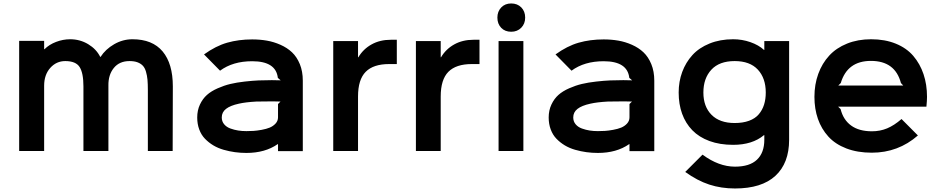

<svg xmlns="http://www.w3.org/2000/svg" viewBox="-20 -865 5386 1100"><path d="M970.2 -370.1 969.2 0H827.1V-348.1Q827.1 -383.8 825 -408Q822.8 -432.1 816.4 -454.1Q810.1 -476.1 798.3 -488.5Q786.6 -501 767.8 -508.1Q749 -515.1 722.2 -515.1Q664.1 -515.1 632.1 -475.6Q600.1 -436 601.1 -375V0H458V-370.1Q458 -446.3 436.3 -480.7Q414.6 -515.1 354 -515.1Q302.7 -515.1 267.8 -475.8Q232.9 -436.5 232.9 -374V0H89.8V-630.9H232.9V-583H234.9Q261.7 -609.9 301.5 -625Q341.3 -640.1 381.8 -640.1Q438.5 -640.1 485.4 -611.8Q532.2 -583.5 554.2 -539.1H556.2Q584.5 -583 634 -611.6Q683.6 -640.1 738.8 -640.1Q853.5 -640.1 911.9 -570.1Q970.2 -500 970.2 -370.1Z M1572.8 -269 1586.9 -283.2Q1577.1 -284.2 1543.5 -284.2Q1482.9 -284.2 1448.7 -283.2Q1387.2 -279.8 1348.6 -271Q1299.3 -260.3 1274.9 -241.2Q1250.5 -222.2 1250.5 -191.9Q1250.5 -169.4 1264.2 -153.1Q1277.8 -136.7 1300.3 -128.7Q1322.8 -120.6 1345 -117.2Q1367.2 -113.8 1391.6 -113.8Q1412.1 -113.8 1431.9 -115Q1451.7 -116.2 1478.8 -121.1Q1505.9 -126 1525.4 -134Q1544.9 -142.1 1558.8 -157.2Q1572.8 -172.4 1572.8 -192.9ZM1714.8 -402.8V1H1572.8V-39.1H1570.8Q1498.5 11.2 1391.6 11.2Q1357.9 11.2 1325.9 6.8Q1293.9 2.4 1261.5 -6.8Q1229 -16.1 1202.1 -32.2Q1175.3 -48.3 1154.3 -70.1Q1133.3 -91.8 1121.6 -123Q1109.9 -154.3 1109.9 -191.9Q1109.9 -232.9 1125.5 -266.1Q1141.1 -299.3 1165.5 -321Q1189.9 -342.8 1227.1 -359.1Q1264.2 -375.5 1300 -384Q1335.9 -392.6 1381.6 -397.7Q1427.2 -402.8 1461.7 -404.3Q1496.1 -405.8 1537.6 -405.8Q1575.7 -405.8 1587.9 -404.8L1571.8 -418.9Q1561 -514.2 1424.8 -514.2Q1314 -514.2 1240.7 -460L1148.9 -553.2Q1215.8 -601.6 1281.5 -620.4Q1347.2 -639.2 1424.8 -639.2Q1468.8 -639.2 1508.5 -632.3Q1548.3 -625.5 1586.9 -608.4Q1625.5 -591.3 1653.1 -565.2Q1680.7 -539.1 1697.8 -497.6Q1714.8 -456.1 1714.8 -402.8Z M2253.4 -637.2V-498H2209.5Q2119.1 -498 2075.2 -453.6Q2031.2 -409.2 2031.2 -312V0H1889.2V-629.9H2031.2V-537.1H2033.2Q2061 -584 2108.9 -610.6Q2156.7 -637.2 2219.2 -637.2Z M2727.1 -637.2V-498H2683.1Q2592.8 -498 2548.8 -453.6Q2504.9 -409.2 2504.9 -312V0H2362.8V-629.9H2504.9V-537.1H2506.8Q2534.7 -584 2582.5 -610.6Q2630.4 -637.2 2692.9 -637.2Z M2978.5 -629.9V0H2836.4V-629.9ZM2988.8 -764.2Q2988.8 -729 2966.3 -706.1Q2943.8 -683.1 2908.7 -683.1Q2873 -683.1 2851.3 -705.8Q2829.6 -728.5 2829.6 -764.2Q2829.6 -799.3 2851.6 -822.3Q2873.5 -845.2 2908.7 -845.2Q2944.3 -845.2 2966.6 -822.5Q2988.8 -799.8 2988.8 -764.2Z M3586.4 -269 3600.6 -283.2Q3590.8 -284.2 3557.1 -284.2Q3496.6 -284.2 3462.4 -283.2Q3400.9 -279.8 3362.3 -271Q3313 -260.3 3288.6 -241.2Q3264.2 -222.2 3264.2 -191.9Q3264.2 -169.4 3277.8 -153.1Q3291.5 -136.7 3314 -128.7Q3336.4 -120.6 3358.6 -117.2Q3380.9 -113.8 3405.3 -113.8Q3425.8 -113.8 3445.6 -115Q3465.3 -116.2 3492.4 -121.1Q3519.5 -126 3539.1 -134Q3558.6 -142.1 3572.5 -157.2Q3586.4 -172.4 3586.4 -192.9ZM3728.5 -402.8V1H3586.4V-39.1H3584.5Q3512.2 11.2 3405.3 11.2Q3371.6 11.2 3339.6 6.8Q3307.6 2.4 3275.1 -6.8Q3242.7 -16.1 3215.8 -32.2Q3189 -48.3 3168 -70.1Q3147 -91.8 3135.3 -123Q3123.5 -154.3 3123.5 -191.9Q3123.5 -232.9 3139.2 -266.1Q3154.8 -299.3 3179.2 -321Q3203.6 -342.8 3240.7 -359.1Q3277.8 -375.5 3313.7 -384Q3349.6 -392.6 3395.3 -397.7Q3440.9 -402.8 3475.3 -404.3Q3509.8 -405.8 3551.3 -405.8Q3589.4 -405.8 3601.6 -404.8L3585.4 -418.9Q3574.7 -514.2 3438.5 -514.2Q3327.6 -514.2 3254.4 -460L3162.6 -553.2Q3229.5 -601.6 3295.2 -620.4Q3360.8 -639.2 3438.5 -639.2Q3482.4 -639.2 3522.2 -632.3Q3562 -625.5 3600.6 -608.4Q3639.2 -591.3 3666.7 -565.2Q3694.3 -539.1 3711.4 -497.6Q3728.5 -456.1 3728.5 -402.8Z M4367.2 -335Q4367.2 -417 4321.8 -466.1Q4276.4 -515.1 4189 -515.1Q4101.1 -515.1 4055.4 -465.6Q4009.8 -416 4009.8 -335Q4009.8 -254.4 4056.4 -207.3Q4103 -160.2 4189 -160.2Q4236.3 -160.2 4271.5 -173.1Q4306.6 -186 4327.1 -210.2Q4347.7 -234.4 4357.4 -265.4Q4367.2 -296.4 4367.2 -335ZM4358.9 -629.9H4501V-64Q4501 69.8 4422.4 142.3Q4343.8 214.8 4190.9 214.8Q4112.3 214.8 4043.9 192.6Q3975.6 170.4 3905.8 120.1L4004.9 21Q4098.1 89.8 4190.9 89.8Q4274.9 89.8 4316.9 49.8Q4358.9 9.8 4358.9 -64V-90.8H4356.9Q4290.5 -35.2 4180.2 -35.2Q4104 -35.2 4044.4 -57.1Q3984.9 -79.1 3946.3 -118.9Q3907.7 -158.7 3887.9 -213.4Q3868.2 -268.1 3868.2 -335Q3868.2 -397.5 3888.4 -452.4Q3908.7 -507.3 3946.8 -549.3Q3984.9 -591.3 4045.2 -615.7Q4105.5 -640.1 4180.2 -640.1Q4231.9 -640.1 4279.3 -623.5Q4326.7 -606.9 4356.9 -579.1H4358.9Z M4782.7 -375H5154.8L5141.6 -389.2Q5108.4 -516.1 4969.7 -516.1Q4834.5 -516.1 4796.9 -389.2ZM5291 -310.1Q5291 -289.1 5287.6 -253.9H4781.7L4795.9 -240.2Q4811 -178.7 4856.2 -145.8Q4901.4 -112.8 4975.6 -112.8Q5022 -112.8 5062.5 -129.6Q5103 -146.5 5145 -183.1L5238.8 -88.9Q5126 9.8 4974.6 9.8Q4892.6 9.8 4828.9 -14.6Q4765.1 -39.1 4725.6 -82.8Q4686 -126.5 4666 -183.8Q4646 -241.2 4646 -310.1Q4646 -381.3 4668 -441.7Q4689.9 -502 4730.5 -546.1Q4771 -590.3 4832.8 -615.2Q4894.5 -640.1 4970.7 -640.1Q5049.8 -640.1 5111.8 -615Q5173.8 -589.8 5212.4 -544.7Q5251 -499.5 5271 -440.2Q5291 -380.9 5291 -310.1Z"/></svg>

Font: Sinkin Sans 600 SemiBold
Style: Regular
Weight: 600
Designer: Keith Bates
Foundry: K-Type
Version: Sinkin Sans (version 1.0)  by Keith Bates   •   © 2014   www